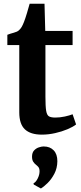

<svg xmlns="http://www.w3.org/2000/svg" viewBox="-20 -724 444 1046"><path d="M208 9.5Q146.5 9.5 115.8 -19.2Q85 -48 85 -112V-478.5H20V-534.5Q37 -541 55.2 -545.8Q73.5 -550.5 82.5 -558.5Q92.5 -567.5 98.2 -577.5Q104 -587.5 110.5 -604Q118 -623 126.8 -652.5Q135.5 -682 141.5 -703.5H222.5L226.5 -555.5H375.5V-478.5H227.5V-197.5Q227.5 -144.5 231.5 -120.5Q235.5 -96.5 247 -90Q258.5 -83.5 281.5 -83.5Q306.5 -83.5 333 -89.2Q359.5 -95 375.5 -101.5L394.5 -46Q377.5 -32.5 347.2 -19.8Q317 -7 280.5 1.2Q244 9.5 208 9.5ZM292.5 154.5Q292 192.5 276 222.8Q260 253 239 273.5Q218 294 203.5 302.5H202L164 281.5L162.5 274.5Q175 269 185.2 248.8Q195.5 228.5 195.5 209.5Q195.5 193.5 189 186Q182.5 178.5 176 173.5Q168.5 168 161.5 157.8Q154.5 147.5 154.5 129.5Q154.5 107.5 165.8 95.5Q177 83.5 191.8 78.8Q206.5 74 216 74H219Q252 74 272.2 94.8Q292.5 115.5 292.5 154.5Z"/></svg>

Font: Merriweather
Style: Bold
Weight: 700
Designer: Eben Sorkin
Foundry: Eben Sorkin
Version: Version 2.100; ttfautohint (v1.7.19-72a1) -l 8 -r 50 -G 200 